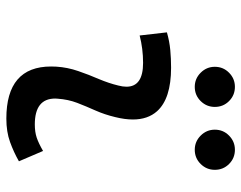

<svg xmlns="http://www.w3.org/2000/svg" viewBox="-100 -676 785 626"><g transform="rotate(90 293.0 -362.5)"><path d="M471.7 -109.9 505.4 -31.2Q475.6 -14.2 442.4 -2.2Q409.2 9.8 366.2 9.8Q196.3 9.8 196.3 -136.2Q196.3 -144.5 196.8 -153.3Q199.2 -189.9 211.2 -224.6Q223.1 -259.3 237.3 -292Q251 -324.7 258.3 -355Q262.2 -369.6 262.2 -381.8Q262.2 -436 184.6 -436Q138.2 -436 95.2 -424.8L85 -513.7Q113.8 -522 142.6 -524.7Q171.4 -527.3 200.2 -527.3Q301.3 -527.3 342.3 -481.4Q369.1 -451.2 369.1 -402.8Q369.1 -376.5 361.3 -345.2Q353 -310.5 339.8 -280.8Q326.2 -250.5 314.9 -221.2Q303.7 -191.9 301.3 -157.7Q300.8 -153.3 300.8 -149.4Q300.8 -83 385.3 -83Q409.7 -83 428 -89.1Q446.3 -95.2 471.7 -109.9ZM262.7 -604.5Q235.8 -604.5 216.6 -623.8Q197.3 -643.1 197.3 -669.9Q197.3 -697.3 216.6 -716.3Q235.8 -735.4 262.7 -735.4Q290 -735.4 309.1 -716.3Q328.1 -697.3 328.1 -669.9Q328.1 -643.1 309.1 -623.8Q290 -604.5 262.7 -604.5ZM467.8 -604.5Q440.9 -604.5 421.6 -623.8Q402.3 -643.1 402.3 -669.9Q402.3 -697.3 421.6 -716.3Q440.9 -735.4 467.8 -735.4Q495.1 -735.4 514.2 -716.3Q533.2 -697.3 533.2 -669.9Q533.2 -643.1 514.2 -623.8Q495.1 -604.5 467.8 -604.5Z"/></g></svg>

Font: CaskaydiaCove NFP
Style: Italic
Weight: 400
Italic angle: -10°
Designer: Aaron Bell
Foundry: Saja Typeworks
Version: Version 2111.001; VTT 6.35;Nerd Fonts 3.1.1